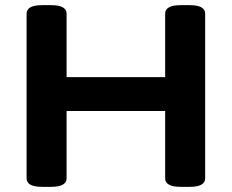

<svg xmlns="http://www.w3.org/2000/svg" viewBox="-20 -722 898 744"><path d="M143 2Q83 2 83 -31V-669Q83 -702 143 -702H178Q238 -702 238 -669V-423H620V-669Q620 -702 680 -702H715Q775 -702 775 -669V-31Q775 2 715 2H680Q620 2 620 -31V-292H238V-31Q238 2 178 2Z"/></svg>

Font: Asap Expanded
Style: Bold
Weight: 700
Width: 7
Designer: Pablo Cosgaya
Foundry: Omnibus-Type
Version: Version 3.001; ttfautohint (v1.8.4.7-5d5b)